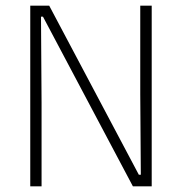

<svg xmlns="http://www.w3.org/2000/svg" viewBox="-20 -659 643 679"><path d="M154 -639 471 -41H478L476 -326.5V-639H516.5V0H450L132 -600H125L127 -296V0H87V-639Z"/></svg>

Font: Anek Tamil Medium ExtraLight
Style: Regular
Weight: 250
Version: Version 1.003